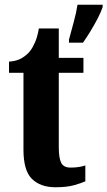

<svg xmlns="http://www.w3.org/2000/svg" viewBox="-20 -780 453 810"><path d="M214 10Q151 10 115 -25Q79 -60 79 -148V-473H18V-520Q51 -522 73 -535.5Q95 -549 107 -565Q118 -579 128 -602Q138 -625 144 -660H228V-536H332V-473H228V-159Q228 -114 238 -93.5Q248 -73 278 -73Q313 -73 340 -82V-15Q325 -8 293.5 1Q262 10 214 10ZM271 -613Q279 -643 290.5 -685Q302 -727 307 -760H413V-750Q406 -729 392 -702Q378 -675 361.5 -648Q345 -621 330 -600H271Z"/></svg>

Font: Noto Serif Tamil ExtraCondensed ExtraBold
Style: Italic
Weight: 800
Width: 2
Italic angle: -12°
Designer: Indian Type Foundry, Tom Grace, and the Monotype Design Team
Foundry: Monotype Imaging Inc.
Version: Version 2.003; ttfautohint (v1.8.4.7-5d5b)